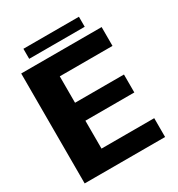

<svg xmlns="http://www.w3.org/2000/svg" viewBox="-184 -902 946 1021"><g transform="rotate(-30 288.5 -391.5)"><path d="M36.8 0H530.6V-115.6H206.9V-286.9H507.3V-397.1H206.9V-559.4H530.6V-675H36.8ZM112.6 -721.3H453.5V-782.9H112.6Z"/></g></svg>

Font: Anybody Thin
Style: Regular
Weight: 100
Designer: Tyler Finck
Foundry: Etcetera Type Company
Version: Version 1.114;gftools[0.9.25]